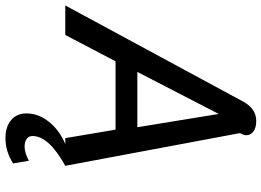

<svg xmlns="http://www.w3.org/2000/svg" viewBox="-154 -608 983 722"><g transform="rotate(90 338.0 -246.5)"><path d="M358 -668Q385 -718 431 -718Q457 -718 471 -707.5Q485 -697 485 -680Q485 -671 477 -657L600 0H496L464 -189H207L108 0H-3ZM455 -271 405 -577 247 -271ZM403 146Q403 101 434.5 61.5Q466 22 518 0H600Q488 62 488 123Q488 137 498.5 145Q509 153 528 153Q551 153 581 137L591 196Q547 225 495 225Q454 225 428.5 204Q403 183 403 146Z"/></g></svg>

Font: Niramit Medium
Style: Italic
Weight: 500
Italic angle: -10°
Designer: Katatrad Aksorn Co.,Ltd.
Foundry: Cadson Demak Co.,Ltd.
Version: Version 1.000; ttfautohint (v1.6)